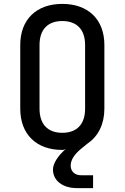

<svg xmlns="http://www.w3.org/2000/svg" viewBox="-20 -760 640 986"><path d="M375 206H458V140H396C363 140 343 119 343 91C343 65 357 36 399 2L431 -24C484 -60 516 -122 516 -202V-529C516 -660 433 -740 300 -740C167 -740 84 -660 84 -529V-202C84 -70 167 10 300 10C308 10 315 7 318 5C277 40 252 80 252 111C252 166 300 206 375 206ZM300 -78C225 -78 183 -122 183 -202V-529C183 -608 225 -652 300 -652C375 -652 417 -608 417 -529V-202C417 -122 375 -78 300 -78Z"/></svg>

Font: JetBrains Mono Medium
Style: Regular
Weight: 436
Monospace: yes
Designer: Philipp Nurullin, Konstantin Bulenkov
Foundry: JetBrains
Version: Version 2.305